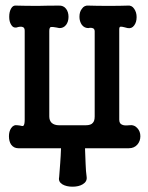

<svg xmlns="http://www.w3.org/2000/svg" viewBox="-20 -543 540 702"><path d="M70.3 -105.5Q70.3 -86.9 65.4 -83Q62.5 -81.1 52.7 -84L44.9 -85Q29.3 -87.9 20.5 -74.2Q12.7 -62.5 12.7 -44.9Q12.7 -26.4 20.5 -14.6Q30.3 -1 46.9 -1H203.1Q202.1 28.3 200.2 52.7Q198.2 82 196.3 104.5Q192.4 121.1 208 130.9Q222.7 139.6 245.1 139.6Q267.6 139.6 282.2 130.9Q298.8 121.1 296.9 104.5Q293.9 84 293 55.7Q292 38.1 291 3.9V-1H451.2Q470.7 -1 482.4 -14.6Q493.2 -27.3 493.2 -44.9Q493.2 -62.5 482.4 -74.2Q470.7 -87.9 451.2 -85Q435.5 -83 426.8 -86.9Q416 -90.8 416 -105.5V-435.5Q416 -444.3 419.9 -445.3Q423.8 -446.3 434.6 -443.4L446.3 -440.4Q461.9 -437.5 470.7 -450.2Q479.5 -461.9 479.5 -480.5Q479.5 -498 470.7 -510.7Q461.9 -524.4 446.3 -522.5Q419.9 -521.5 377 -521.5Q334 -521.5 304.7 -522.5Q288.1 -524.4 279.3 -510.7Q270.5 -500 270.5 -481.4Q270.5 -464.8 279.3 -452.1Q289.1 -439.5 304.7 -440.4L308.6 -441.4Q317.4 -441.4 320.3 -439.5Q325.2 -437.5 326.2 -429.7V-117.2Q326.2 -100.6 319.3 -93.8Q312.5 -85 293 -85H196.3Q178.7 -85 168.9 -93.8Q160.2 -102.5 160.2 -117.2V-429.7Q160.2 -442.4 166 -444.3Q170.9 -445.3 186.5 -442.4L196.3 -440.4Q211.9 -439.5 221.7 -452.1Q230.5 -463.9 230.5 -481.4Q230.5 -499 221.7 -510.7Q211.9 -523.4 195.3 -522.5Q153.3 -522.5 120.1 -521.5Q73.2 -521.5 40 -522.5Q27.3 -524.4 20.5 -511.7Q13.7 -500 13.7 -481.4Q13.7 -463.9 20.5 -453.1Q27.3 -440.4 40 -442.4Q55.7 -447.3 62.5 -444.3Q70.3 -442.4 70.3 -430.7Z"/></svg>

Font: GungsuhChe
Style: Regular
Weight: 400
Monospace: yes
Version: Version 2.21